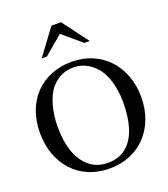

<svg xmlns="http://www.w3.org/2000/svg" viewBox="-165 -1039 1019 1168"><g transform="rotate(-20 344.0 -455.0)"><path d="M459 -757 337 -860 216 -757H182L306 -924H368L493 -757ZM671 -331Q671 -254 647 -190.5Q623 -127 579.5 -81.5Q536 -36 476 -11Q416 14 344 14Q271 14 211 -11Q151 -36 108 -82Q65 -128 41 -192Q17 -256 17 -334Q17 -410 40.5 -473Q64 -536 107 -581Q150 -626 210.5 -651Q271 -676 344 -676Q417 -676 477.5 -650Q538 -624 581 -578Q624 -532 647.5 -468.5Q671 -405 671 -331ZM557 -337Q557 -423 533 -490Q509 -557 466 -593Q439 -616 408.5 -628Q378 -640 343 -640Q302 -640 265.5 -623.5Q229 -607 200 -573Q184 -555 171 -528Q158 -501 149 -469.5Q140 -438 135.5 -403Q131 -368 131 -332Q131 -242 153 -175.5Q175 -109 221 -67Q247 -44 278.5 -33Q310 -22 345 -22Q383 -22 415.5 -33.5Q448 -45 474 -70Q516 -110 536.5 -178Q557 -246 557 -337Z"/></g></svg>

Font: STIXGeneralUnicodeRegular
Style: Regular
Weight: 400
Designer: MicroPress Inc., with final additions and corrections provided by Coen Hoffman, Elsevier (retired)
Version: Version 1.1.0